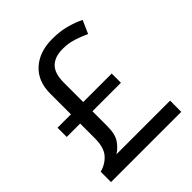

<svg xmlns="http://www.w3.org/2000/svg" viewBox="-200 -848 972 972"><g transform="rotate(-45 286.0 -361.5)"><path d="M334 -723Q389 -723 433 -711Q477 -699 511 -682L480 -612Q450 -626 413.5 -638Q377 -650 336 -650Q279 -650 249 -620.5Q219 -591 219 -525V-386H423V-320H219V-216Q219 -155 198 -125.5Q177 -96 151 -80H535V0H32V-74Q75 -85 103 -117Q131 -149 131 -215V-320H35V-386H131V-534Q131 -623 186.5 -673Q242 -723 334 -723Z"/></g></svg>

Font: Noto Sans Wancho
Style: Regular
Weight: 400
Designer: Monotype Design Team
Foundry: Monotype Imaging Inc.
Version: Version 2.001; ttfautohint (v1.8.4.7-5d5b)